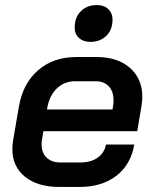

<svg xmlns="http://www.w3.org/2000/svg" viewBox="-20 -733 609 761"><path d="M29 -142Q29 -159 32 -177L55 -311Q71 -403 131.5 -455Q192 -507 283 -507H363Q446 -507 495 -464Q544 -421 544 -350Q544 -334 541 -314L524 -213H152L146 -177Q145 -171 145 -160Q145 -127 165 -108Q185 -89 220 -89H298Q340 -89 367 -108Q394 -127 400 -160H512Q499 -81 441.5 -36.5Q384 8 295 8H216Q129 8 79 -32.5Q29 -73 29 -142ZM426 -299 428 -312Q430 -321 430 -336Q430 -371 411 -391Q392 -411 359 -411H277Q236 -411 206.5 -383.5Q177 -356 168 -309L166 -299ZM276 -624Q276 -664 300.5 -688.5Q325 -713 364 -713Q392 -713 409 -697Q426 -681 426 -655Q426 -615 401.5 -591Q377 -567 338 -567Q310 -567 293 -582.5Q276 -598 276 -624Z"/></svg>

Font: Bai Jamjuree SemiBold
Style: Italic
Weight: 600
Italic angle: -10°
Version: Version 1.000; ttfautohint (v1.6)